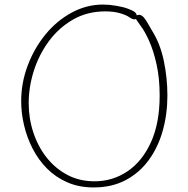

<svg xmlns="http://www.w3.org/2000/svg" viewBox="-20 -803 824 843"><path d="M541 -765Q561 -758 571 -750.5Q581 -743 581 -730Q581 -727 579.5 -723.5Q578 -720 574 -718.5Q570 -717 563.5 -719Q557 -721 547 -728Q534 -737 507 -745Q480 -753 442 -753Q363 -753 300.5 -717Q238 -681 194.5 -622Q151 -563 128.5 -492Q106 -421 106 -350Q106 -283 126.5 -221Q147 -159 185 -111Q223 -63 276 -35Q329 -7 395 -7Q475 -7 540 -51Q605 -95 643 -179Q681 -263 681 -383Q681 -459 667.5 -520Q654 -581 634.5 -624Q615 -667 598 -689Q585 -708 580 -714.5Q575 -721 575 -728Q575 -729 576 -731Q577 -733 579 -734.5Q581 -736 584 -737Q587 -738 591 -738Q603 -737 613 -724.5Q623 -712 631 -697Q639 -682 646 -671Q683 -613 699 -537Q715 -461 715 -384Q715 -302 694.5 -229Q674 -156 633 -100Q592 -44 531.5 -12Q471 20 391 20Q327 20 275.5 -2.5Q224 -25 186 -63.5Q148 -102 123 -151Q98 -200 85.5 -253.5Q73 -307 73 -359Q73 -439 101.5 -515Q130 -591 179.5 -651.5Q229 -712 294.5 -747.5Q360 -783 433 -783Q460 -783 491.5 -777.5Q523 -772 541 -765Z"/></svg>

Font: Playpen Sans Thin
Style: Regular
Weight: 250
Designer: Laura Meseguer, Veronika Burian, José Scaglione
Foundry: TypeTogether
Version: Version 1.001